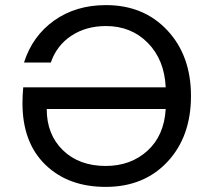

<svg xmlns="http://www.w3.org/2000/svg" viewBox="-20 -725 826 752"><path d="M394 -75Q492 -75 557.5 -134.5Q623 -194 629 -298H163Q163 -198 226.5 -136.5Q290 -75 394 -75ZM394 7Q247 7 157.5 -80Q68 -167 68 -321Q68 -350 71 -383H629Q624 -491 559 -557Q494 -623 395 -623Q317 -623 259.5 -585Q202 -547 179 -480H74Q107 -584 192 -644.5Q277 -705 395 -705Q543 -705 635.5 -606Q728 -507 728 -349Q728 -190 636 -91.5Q544 7 394 7Z"/></svg>

Font: SVN-Poppins
Style: Regular
Weight: 400
Designer: Ninad Kale (Devanagari), Jonny Pinhorn (Latin)
Foundry: Indian Type Foundry
Version: Version 3.002 2017